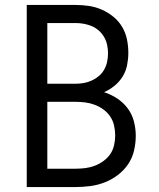

<svg xmlns="http://www.w3.org/2000/svg" viewBox="-20 -755 640 775"><path d="M88 0V-735H285Q312 -735 339 -731Q366 -727 391 -716Q416 -705 437.5 -687.5Q459 -670 473 -646.5Q487 -623 492.5 -596Q498 -569 498 -541Q498 -517 493 -492Q488 -467 475 -446Q462 -425 442.5 -409Q423 -393 400 -383Q428 -374 453 -357.5Q478 -341 495.5 -317.5Q513 -294 520.5 -265Q528 -236 528 -207Q528 -177 521 -147Q514 -117 497 -92Q480 -67 455.5 -48.5Q431 -30 403 -19Q375 -8 345 -4Q315 0 285 0ZM171 -417H285Q302 -417 318.5 -420Q335 -423 350.5 -430Q366 -437 379 -448Q392 -459 400.5 -474Q409 -489 412.5 -506Q416 -523 416 -540Q416 -557 412.5 -573.5Q409 -590 400.5 -605Q392 -620 379 -631.5Q366 -643 350.5 -649.5Q335 -656 318.5 -659Q302 -662 285 -662H171ZM171 -74H285Q305 -74 324.5 -76.5Q344 -79 362.5 -86Q381 -93 397.5 -105Q414 -117 425 -133Q436 -149 440.5 -169Q445 -189 445 -208Q445 -228 440.5 -248Q436 -268 425 -284.5Q414 -301 397.5 -313Q381 -325 362.5 -332Q344 -339 324.5 -341.5Q305 -344 285 -344H171Z"/></svg>

Font: Iosevka SS04 Extended
Style: Regular
Weight: 400
Width: 7
Monospace: yes
Designer: Belleve Invis
Foundry: Belleve Invis
Version: Version 19.0.0; ttfautohint (v1.8.4)